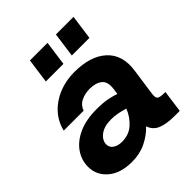

<svg xmlns="http://www.w3.org/2000/svg" viewBox="-201 -825 956 956"><g transform="rotate(-45 277.5 -346.5)"><path d="M173 12Q92 12 46 -27.5Q0 -67 0 -125Q0 -173 27.5 -212.5Q55 -252 107 -275.5Q159 -299 233 -299Q280 -299 311 -292.5Q342 -286 360 -279L364 -308Q371 -356 347 -375.5Q323 -395 281 -395Q247 -395 220 -382Q193 -369 182 -339H42Q55 -392 90.5 -430Q126 -468 176.5 -488Q227 -508 285 -508Q399 -508 458 -453.5Q517 -399 503 -301L483 -160Q479 -132 488.5 -124.5Q498 -117 529 -117H536L520 0H482Q429 0 394.5 -13.5Q360 -27 347 -64Q316 -31 272 -9.5Q228 12 173 12ZM143 -140Q143 -119 161.5 -106.5Q180 -94 208 -94Q257 -94 290 -123.5Q323 -153 340 -196Q321 -202 297 -207Q273 -212 248 -212Q199 -212 171 -190.5Q143 -169 143 -140ZM152 -575 170 -705H294L276 -575ZM335 -575 353 -705H477L459 -575Z"/></g></svg>

Font: Host Grotesk ExtraBold
Style: Italic
Weight: 800
Italic angle: -8°
Designer: Doğukan Karapınar
Foundry: Element Type
Version: Version 1.003; ttfautohint (v1.8.4.7-5d5b)